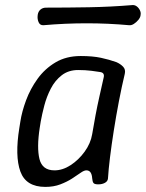

<svg xmlns="http://www.w3.org/2000/svg" viewBox="-20 -727 573 754"><path d="M158 7Q82 7 60 -53.5Q38 -114 56 -225L60 -250Q66 -289 82.5 -333.5Q99 -378 127.5 -417.5Q156 -457 198 -482Q240 -507 297 -507Q344 -507 376.5 -500Q409 -493 437 -483Q453 -476 463.5 -465Q474 -454 470 -437Q458 -387 447 -329.5Q436 -272 427 -215Q418 -158 412 -109Q406 -60 404 -26Q403 -15 392 -9Q381 -3 366 -3Q351 -3 347 -8.5Q343 -14 342 -27Q341 -42 335.5 -50Q330 -58 319 -58Q310 -58 296 -48Q282 -38 262.5 -25.5Q243 -13 217 -3Q191 7 158 7ZM194 -58Q226 -58 257.5 -78.5Q289 -99 312.5 -131.5Q336 -164 342 -200Q348 -236 355 -273.5Q362 -311 370.5 -348.5Q379 -386 387 -422Q392 -441 374 -444Q363 -446 339 -449Q315 -452 287 -452Q249 -452 222.5 -431.5Q196 -411 179.5 -379Q163 -347 154 -312.5Q145 -278 140 -250L136 -225Q124 -147 135 -102.5Q146 -58 194 -58ZM532 -667Q531 -658 523 -648.5Q515 -639 505.5 -633Q496 -627 487 -628Q322 -643 151 -628Q137 -627 131.5 -640Q126 -653 128 -667V-668Q130 -682 139 -689.5Q148 -697 161 -697Q245 -697 329.5 -698.5Q414 -700 499 -707Q509 -708 517 -702Q525 -696 529.5 -686.5Q534 -677 532 -668Z"/></svg>

Font: Winky Sans Light
Style: Italic
Weight: 300
Italic angle: -8.97852°
Designer: Simon Atzbach
Foundry: typofactur
Version: Version 1.205